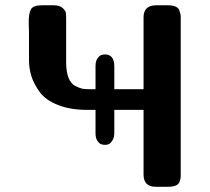

<svg xmlns="http://www.w3.org/2000/svg" viewBox="-20 -714 804 734"><path d="M89.8 -628.9Q89.8 -665 98.9 -679.4Q107.9 -693.8 139.2 -693.8H186Q208 -693.8 219.5 -683.3Q231 -672.9 231.9 -664.3Q232.9 -655.8 232.9 -642.1V-476.1Q232.9 -439.9 241.9 -417Q251 -394 267.6 -385.5Q284.2 -377 294.2 -375Q304.2 -373 318.8 -373H345.2V-461.9Q345.2 -480 352.5 -490.5Q359.9 -501 366.9 -503.4Q374 -505.9 380.9 -505.9Q417 -505.9 417 -460V-373H528.8V-647.9Q528.8 -693.8 577.1 -693.8H622.1Q639.2 -693.8 650.6 -689Q662.1 -684.1 665.5 -674.6Q668.9 -665 669.9 -659.9Q670.9 -654.8 670.9 -646V-47.9Q670.9 -46.9 670.9 -45.9Q670.9 -37.1 669.9 -31.5Q668.9 -25.9 665.5 -17.3Q662.1 -8.8 651.1 -4.4Q640.1 0 623 0H575.2Q529.3 0 528.8 -45.9V-293.9H417V-207Q417 -188 409.4 -176.5Q401.9 -165 395 -162.6Q388.2 -160.2 381.1 -160.2Q374 -160.2 366.9 -162.6Q359.9 -165 352.5 -175.5Q345.2 -186 345.2 -204.1V-293.9H314.9Q249 -293.9 201.9 -312.5Q154.8 -331.1 132.3 -361.6Q109.9 -392.1 100.3 -422.1Q90.8 -452.1 90.8 -484.9V-585.9Q90.8 -594.7 90.3 -608.9Q89.8 -623 89.8 -628.9Z"/></svg>

Font: CMU Sans Serif
Style: Bold
Weight: 700
Version: Version 0.7.0